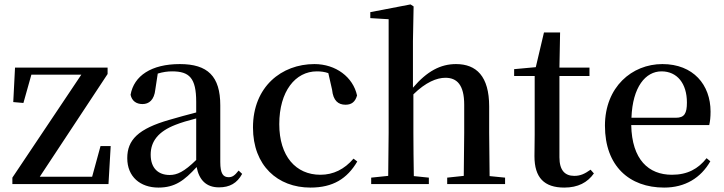

<svg xmlns="http://www.w3.org/2000/svg" viewBox="-20 -833 3277 869"><path d="M36 0H471L481 -172H435L397 -33H160L467 -498V-527H48L40 -371L86 -367L122 -495H348L36 -29Z M971 15C1020 15 1053 -4 1076 -46L1060 -61C1042 -38 1031 -31 1015 -31C990 -31 977 -47 977 -100V-356C977 -488 920 -543 794 -543C665 -543 586 -490 571 -404C577 -376 597 -362 625 -362C654 -362 678 -380 683 -428L694 -500C717 -507 738 -510 759 -510C837 -510 868 -480 868 -372V-324C827 -313 784 -302 748 -291C604 -250 556 -199 556 -117C556 -33 615 16 697 16C772 16 814 -16 870 -77C881 -19 913 15 971 15ZM868 -109C813 -55 781 -41 748 -41C697 -41 662 -71 662 -133C662 -194 697 -238 774 -268C799 -278 833 -288 868 -297Z M1385 16C1487 16 1551 -24 1597 -102L1580 -115C1539 -67 1489 -42 1430 -42C1319 -42 1244 -126 1244 -271C1244 -420 1317 -510 1414 -510C1432 -510 1449 -508 1466 -502L1483 -427C1488 -377 1511 -359 1544 -359C1571 -359 1588 -372 1596 -401C1578 -484 1500 -543 1403 -543C1255 -543 1125 -441 1125 -256C1125 -83 1237 16 1385 16Z M2078 0H2266V-29L2196 -36L2194 -232V-351C2194 -488 2136 -543 2044 -543C1974 -543 1913 -511 1849 -436V-647L1852 -804L1838 -813L1656 -778V-751L1739 -746V-232L1737 -37L1660 -29V0H1921V-29L1853 -36C1852 -93 1851 -177 1851 -232V-406C1907 -461 1957 -481 1996 -481C2048 -481 2081 -449 2081 -359V-232L2079 -37L2004 -29V0Z M2534 16C2596 16 2639 -7 2668 -48L2653 -65C2626 -46 2607 -37 2579 -37C2537 -37 2512 -62 2512 -121V-489H2648V-527H2512L2515 -686H2442L2405 -529L2307 -520V-489H2400V-223C2400 -185 2399 -161 2399 -126C2399 -29 2443 16 2534 16Z M2986 16C3081 16 3152 -28 3195 -103L3178 -117C3140 -69 3092 -42 3021 -42C2916 -42 2840 -110 2837 -267H3190C3194 -284 3196 -303 3196 -328C3196 -449 3118 -543 2978 -543C2840 -543 2718 -439 2718 -264C2718 -81 2829 16 2986 16ZM2838 -300C2843 -440 2902 -510 2974 -510C3045 -510 3089 -455 3089 -369C3089 -320 3078 -300 3039 -300Z"/></svg>

Font: Noto Serif CJK JP SemiBold
Style: Regular
Weight: 600
Designer: Ryoko NISHIZUKA 西塚涼子 (kana & ideographs); Frank Grießhammer (Latin, Greek & Cyrillic); Wenlong ZHANG 张文龙 (bopomofo); San
Foundry: Adobe
Version: Version 2.001;hotconv 1.1.0;makeotfexe 2.6.0